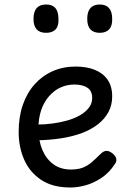

<svg xmlns="http://www.w3.org/2000/svg" viewBox="-20 -815 566 854"><path d="M293 19Q214 19 163 -15Q112 -49 87.5 -105Q63 -161 63 -228Q63 -295 81.5 -348.5Q100 -402 134 -440Q168 -478 214.5 -498.5Q261 -519 316 -519Q365 -519 401.5 -504.5Q438 -490 458.5 -460.5Q479 -431 479 -386Q479 -348 462.5 -317Q446 -286 416 -262.5Q386 -239 345 -223.5Q304 -208 253 -200Q202 -192 145 -191V-261Q178 -261 212.5 -265.5Q247 -270 279 -279Q311 -288 336 -302.5Q361 -317 375.5 -336Q390 -355 390 -379Q390 -411 368.5 -425Q347 -439 311 -439Q278 -439 249.5 -426Q221 -413 198.5 -387.5Q176 -362 163.5 -326Q151 -290 151 -244Q151 -189 168.5 -148Q186 -107 218 -84Q250 -61 295 -61Q325 -61 346 -68.5Q367 -76 385.5 -91.5Q404 -107 426 -129Q441 -144 453.5 -144Q466 -144 480 -133Q494 -122 497 -109.5Q500 -97 490 -84Q465 -46 431 -23.5Q397 -1 361.5 9Q326 19 293 19ZM185 -669Q157 -669 143 -684.5Q129 -700 129 -731Q129 -763 143 -779Q157 -795 185 -795Q213 -795 226.5 -779Q240 -763 240 -731Q242 -700 227.5 -684.5Q213 -669 185 -669ZM424 -669Q396 -669 382 -684.5Q368 -700 368 -731Q368 -763 382 -779Q396 -795 424 -795Q451 -795 465 -779Q479 -763 479 -731Q480 -700 465.5 -684.5Q451 -669 424 -669Z"/></svg>

Font: Playwrite ID
Style: Regular
Weight: 400
Designer: Veronika Burian, José Scaglione
Foundry: TypeTogether
Version: Version 1.002